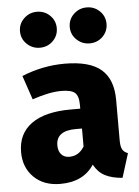

<svg xmlns="http://www.w3.org/2000/svg" viewBox="-57 -853 663 915"><g transform="rotate(-5 275.0 -395.5)"><path d="M154 -637Q118 -637 92 -662Q66 -687 66 -723Q66 -759 92 -784Q118 -809 154 -809Q191 -809 216.5 -784Q242 -759 242 -723Q242 -687 216.5 -662Q191 -637 154 -637ZM392 -637Q356 -637 330 -662Q304 -687 304 -723Q304 -759 330 -784Q356 -809 392 -809Q429 -809 454.5 -784Q480 -759 480 -723Q480 -687 454.5 -662Q429 -637 392 -637ZM494 -164Q494 -135 501.5 -121Q509 -107 528 -100L492 15Q441 11 408.5 -6Q376 -23 356 -60Q305 18 195 18Q116 18 68.5 -28.5Q21 -75 21 -149Q21 -237 86 -284Q151 -331 274 -331H320V-349Q320 -392 302 -407.5Q284 -423 237 -423Q180 -423 98 -395L59 -510Q159 -551 264 -551Q384 -551 439 -503.5Q494 -456 494 -358ZM249 -107Q294 -107 320 -150V-236H290Q196 -236 196 -166Q196 -139 210 -123Q224 -107 249 -107Z"/></g></svg>

Font: FiraGO ExtraBold
Style: Regular
Weight: 800
Designer: bBox Type
Foundry: bBox Type GmbH
Version: Version 1.001;PS 001.001;hotconv 1.0.88;makeotf.lib2.5.64775